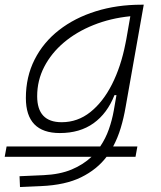

<svg xmlns="http://www.w3.org/2000/svg" viewBox="-63 -542 669 797"><path d="M-43.5 108.9 -35.6 65.9H353Q375.5 32.7 388.9 -5.4Q402.3 -43.5 409.2 -82.5L420.4 -147H412.1Q382.3 -71.3 325.4 -30.5Q268.6 10.3 185.5 10.3Q44.4 10.3 44.4 -135.3Q44.4 -223.1 80.6 -294.7Q116.7 -366.2 181.9 -417Q247.1 -467.8 334.5 -495.1Q421.9 -522.5 524.4 -522.5H533.7L458.5 -98.1Q450.7 -52.2 438.2 -11Q425.8 30.3 406.7 65.9H507.3L499.5 108.9H379.4Q339.4 161.6 273.9 193.8Q208.5 226.1 107.9 230.5L20 234.4L18.1 189.5L117.7 185.1Q185.5 182.1 234.4 161.6Q283.2 141.1 316.9 108.9ZM478 -474.6Q395.5 -466.3 325 -438Q254.4 -409.7 202.1 -365.5Q149.9 -321.3 120.6 -264.6Q91.3 -208 91.3 -142.6Q91.3 -34.7 192.9 -34.7Q259.3 -34.7 312 -76.7Q364.7 -118.7 401.9 -192.1Q439 -265.6 457.5 -359.9L461.4 -379.4Z"/></svg>

Font: Cascadia Mono PL ExtraLight
Style: Italic
Weight: 200
Italic angle: -10°
Monospace: yes
Designer: Aaron Bell
Foundry: Saja Typeworks
Version: Version 2404.023; ttfautohint (v1.8.4)